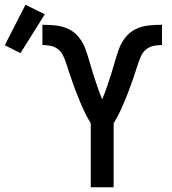

<svg xmlns="http://www.w3.org/2000/svg" viewBox="-154 -786 724 806"><path d="M227 0V-268Q218 -283 210 -298Q202 -313 195 -328.5Q188 -344 181.5 -360Q175 -376 168.5 -392Q162 -408 156.5 -424Q151 -440 145 -456.5Q139 -473 134 -489Q129 -505 123.5 -521.5Q118 -538 110.5 -553.5Q103 -569 89.5 -579.5Q76 -590 59 -593.5Q42 -597 24 -597V-682Q52 -682 80.5 -679Q109 -676 134 -664Q159 -652 177 -629.5Q195 -607 204.5 -581Q214 -555 221.5 -528Q229 -501 237.5 -474.5Q246 -448 255 -421.5Q264 -395 275 -369Q286 -395 295 -421.5Q304 -448 312.5 -474.5Q321 -501 328.5 -528Q336 -555 345.5 -581Q355 -607 373 -629.5Q391 -652 416 -664Q441 -676 469.5 -679Q498 -682 526 -682V-597Q508 -597 491 -593.5Q474 -590 460.5 -579.5Q447 -569 439.5 -553.5Q432 -538 426.5 -521.5Q421 -505 416 -489Q411 -473 405 -456.5Q399 -440 393.5 -424Q388 -408 381.5 -392Q375 -376 368.5 -360Q362 -344 355 -328.5Q348 -313 340 -298Q332 -283 323 -268V0ZM-68 -563 -134 -596 -47 -766 34 -726Z"/></svg>

Font: Lode Dark
Style: Bold
Weight: 700
Monospace: yes
Designer: Belleve Invis
Foundry: Belleve Invis
Version: Version 29.2.0; ttfautohint (v1.8.3)